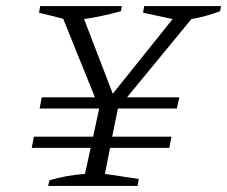

<svg xmlns="http://www.w3.org/2000/svg" viewBox="-20 -615 751 635"><path d="M139 0 144 -19Q198 -35 261 -40L280 -126H85L92 -163H288L308 -256H111L118 -293H294L189 -553L109 -573L113 -595H383L380 -578Q315 -560 258 -552L353 -305L551 -552L453 -573L457 -595H711L708 -578Q661 -560 613 -552L400 -293H573L565 -256H370L351 -163H547L540 -126H344L327 -40L439 -23L435 0Z"/></svg>

Font: Piazzolla SC Light
Style: Italic
Weight: 300
Italic angle: -11.3°
Designer: Juan Pablo del Peral
Foundry: Huerta Tipografica
Version: Version 1.330